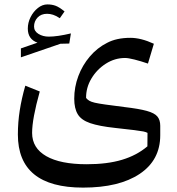

<svg xmlns="http://www.w3.org/2000/svg" viewBox="-20 -605 803 870"><path d="M650.4 -316.9Q617.7 -328.1 589.4 -335.2Q561 -342.3 546.9 -342.3Q500 -342.3 459.5 -316.4Q418.9 -290.5 394.3 -249.3Q369.6 -208 370.1 -161.1Q376 -153.8 384.3 -148.7Q392.6 -143.6 409.4 -139.6Q426.3 -135.7 457.8 -131.3Q489.3 -127 542.5 -120.1Q609.9 -112.3 645 -102.5Q680.2 -92.8 693.1 -77.1Q706.1 -61.5 706.1 -35.2V7.8Q706.1 120.6 613 182.9Q520 245.1 356.4 245.1Q61 245.1 61 4.4Q61 -51.3 69.6 -105.5Q78.1 -159.7 94.7 -216.8L160.2 -190.4Q125.5 -66.4 125.5 -2.9Q125.5 65.9 189.5 102.5Q253.4 139.2 373 139.2Q465.8 139.2 532.7 119.1Q599.6 99.1 647.9 58.1L648.4 -2.9Q641.6 -6.8 629.6 -9.3Q617.7 -11.7 588.6 -15.4Q559.6 -19 501 -25.4Q428.7 -33.2 388.4 -47.1Q348.1 -61 332.3 -87.4Q316.4 -113.8 316.4 -157.7Q316.4 -210.9 335 -260.3Q353.5 -309.6 387 -348.9Q420.4 -388.2 464.8 -410.6Q507.8 -433.6 570.8 -433.6Q618.7 -433.6 677.2 -406.7ZM134.3 -484.9Q134.3 -463.9 154.3 -451.4Q174.3 -439 201.2 -439Q239.7 -439 301.3 -453.6L293.9 -407.7L253.9 -406.7L74.7 -345.2V-385.7L149.9 -411.6Q106 -427.2 106 -475.6Q106 -502 118.4 -527.1Q130.9 -552.2 151.4 -568.6Q171.9 -585 194.8 -585Q215.3 -585 231.9 -578.9Q248.5 -572.8 272.5 -553.2L251 -522.5Q234.4 -533.7 220.5 -538.1Q206.5 -542.5 193.4 -542.5Q166 -542.5 150.1 -525.4Q134.3 -508.3 134.3 -484.9Z"/></svg>

Font: Pinar Medium
Style: Regular
Weight: 500
Designer: Amin Abedi
Version: Version 3.000